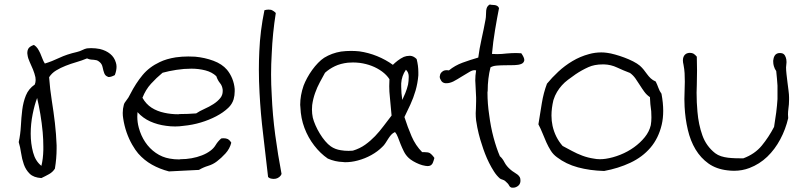

<svg xmlns="http://www.w3.org/2000/svg" viewBox="-20 -744 3665 876"><path d="M503.9 -401.4Q487.3 -392.6 476.6 -392.6Q472.7 -392.6 470.7 -394.5Q460 -398.4 455.6 -410.2Q451.2 -421.9 448.2 -437Q445.3 -452.1 434.6 -460.9Q426.8 -467.8 420.4 -469.2Q414.1 -470.7 408.2 -471.2Q402.3 -471.7 395 -472.2Q387.7 -472.7 377 -477.5Q353.5 -467.8 328.1 -460.4Q302.7 -453.1 279.3 -443.8Q255.9 -434.6 235.8 -422.4Q215.8 -410.2 204.1 -391.6Q208 -336.9 216.3 -285.2Q224.6 -233.4 230.5 -183.1Q236.3 -132.8 238.3 -81.1V-66.4Q238.3 -21.5 230.5 25.4Q220.7 41 204.1 50.3Q187.5 59.6 168.9 68.4Q133.8 66.4 115.7 48.8Q97.7 31.2 88.9 6.3Q80.1 -18.6 76.2 -45.9Q72.3 -73.2 65.4 -95.7Q73.2 -130.9 75.2 -168.9Q77.1 -207 81.5 -242.7Q85.9 -278.3 98.1 -308.6Q110.4 -338.9 138.7 -358.4Q142.6 -368.2 142.6 -378.9Q142.6 -384.8 141.6 -391.6Q137.7 -409.2 130.4 -427.2Q123 -445.3 115.2 -461.9Q107.4 -478.5 105.5 -494.1Q104.5 -498 104.5 -502Q104.5 -512.7 108.4 -520.5Q114.3 -532.2 134.8 -539.1Q145.5 -532.2 151.9 -522.5Q158.2 -512.7 163.6 -501Q168.9 -489.3 173.3 -477.1Q177.7 -464.8 184.6 -454.1Q216.8 -463.9 250.5 -480Q284.2 -496.1 331.1 -506.8Q343.8 -509.8 355.5 -515.6Q367.2 -521.5 377 -523.4Q386.7 -524.4 395.5 -524.4Q416 -524.4 435.5 -520.5Q463.9 -513.7 482.9 -498Q502 -482.4 508.8 -458Q511.7 -449.2 511.7 -439.5Q511.7 -421.9 503.9 -401.4ZM168.9 12.7Q176.8 -19.5 177.7 -59.6V-75.2Q177.7 -107.4 174.8 -140.6Q170.9 -182.6 164.1 -223.1Q157.2 -263.7 149.4 -296.9Q137.7 -266.6 128.9 -222.7Q120.1 -178.7 120.1 -133.8Q120.1 -88.9 130.9 -48.8Q141.6 -8.8 168.9 12.7Z M1035.2 -92.8Q1028.3 -65.4 1008.8 -43.9Q989.3 -22.5 969.7 -7.8Q952.1 5.9 929.7 12.7Q907.2 19.5 887.7 31.2Q850.6 33.2 817.4 34.7Q784.2 36.1 751 38.1Q709 27.3 673.3 7.3Q637.7 -12.7 610.4 -43.9Q597.7 -58.6 583 -84Q568.4 -109.4 557.6 -140.1Q546.9 -170.9 542 -204.1Q540 -215.8 540 -228.5Q540 -248 544.9 -265.6Q546.9 -274.4 556.6 -286.1Q566.4 -297.9 574.2 -314.5Q599.6 -364.3 630.4 -401.4Q661.1 -438.5 709 -460.9Q739.3 -475.6 782.2 -482.4Q810.5 -486.3 838.9 -486.3Q854.5 -486.3 870.1 -485.4Q914.1 -481.4 953.6 -466.8Q993.2 -452.1 1015.6 -425.8Q1030.3 -408.2 1039.6 -385.3Q1048.8 -362.3 1050.8 -337.9V-327.1Q1050.8 -308.6 1045.9 -291Q1039.1 -268.6 1021.5 -252Q999 -230.5 966.3 -213.4Q933.6 -196.3 896 -185.1Q858.4 -173.8 817.4 -169.9Q797.9 -167 779.3 -167Q757.8 -167 738.3 -169.9Q699.2 -174.8 665.5 -189.9Q631.8 -205.1 607.4 -232.4Q606.4 -221.7 606.4 -211.9Q606.4 -186.5 613.3 -161.1Q623 -125 642.6 -95.7Q662.1 -66.4 690.9 -46.4Q719.7 -26.4 753.9 -20.5Q774.4 -16.6 797.9 -16.6Q800.8 -16.6 803.7 -17.6Q829.1 -17.6 854 -22Q878.9 -26.4 901.4 -35.2Q923.8 -43.9 940.4 -56.6Q955.1 -67.4 964.4 -83Q973.6 -98.6 989.3 -112.3Q994.1 -113.3 999 -113.3Q1011.7 -113.3 1019.5 -109.4Q1029.3 -103.5 1035.2 -92.8ZM996.1 -334Q994.1 -352.5 983.9 -364.7Q973.6 -377 966.8 -396.5Q947.3 -415 917 -422.9Q886.7 -430.7 853.5 -430.7Q819.3 -430.7 784.7 -425.3Q750 -419.9 721.7 -412.1Q693.4 -388.7 668.9 -361.8Q644.5 -335 629.9 -297.9Q646.5 -268.6 671.9 -252.4Q697.3 -236.3 729.5 -229.5Q759.8 -222.7 793.9 -222.7Q795.9 -222.7 798.8 -223.6Q835.9 -223.6 875 -226.6Q890.6 -237.3 912.6 -247.1Q934.6 -256.8 953.6 -269Q972.7 -281.2 985.4 -296.9Q996.1 -310.5 996.1 -328.1Z M1264.6 49.8Q1261.7 57.6 1254.4 63.5Q1247.1 69.3 1238.3 71.3Q1233.4 72.3 1227.5 72.3Q1223.6 72.3 1219.7 71.3Q1210 70.3 1203.1 63.5Q1192.4 -34.2 1180.7 -130.4Q1168.9 -226.6 1164.1 -321.3Q1161.1 -374 1161.1 -425.8Q1161.1 -467.8 1163.1 -509.8Q1167 -603.5 1186.5 -697.3Q1196.3 -700.2 1205.1 -700.2Q1210.9 -700.2 1216.8 -699.2Q1229.5 -694.3 1238.3 -684.6Q1223.6 -591.8 1219.7 -498Q1216.8 -451.2 1216.8 -404.3Q1216.8 -358.4 1219.7 -311.5Q1223.6 -218.8 1235.8 -127.9Q1248 -37.1 1264.6 49.8Z M1961.9 -23.4Q1959 -11.7 1955.1 -2Q1951.2 7.8 1942.4 11.7Q1937.5 13.7 1930.7 13.7Q1925.8 13.7 1920.9 12.7Q1907.2 10.7 1892.6 4.9Q1877.9 -1 1864.7 -8.8Q1851.6 -16.6 1844.7 -23.4Q1831.1 -36.1 1822.8 -52.7Q1814.5 -69.3 1807.6 -86.4Q1800.8 -103.5 1795.4 -118.2Q1790 -132.8 1782.2 -141.6Q1771.5 -136.7 1764.6 -128.9Q1757.8 -121.1 1751.5 -111.3Q1745.1 -101.6 1738.8 -91.3Q1732.4 -81.1 1723.6 -73.2Q1703.1 -52.7 1674.3 -36.6Q1645.5 -20.5 1612.3 -11.7Q1584 -3.9 1553.7 -3.9Q1548.8 -3.9 1543.9 -4.9Q1508.8 -5.9 1475.6 -20.5Q1441.4 -43.9 1413.6 -80.1Q1385.7 -116.2 1369.1 -160.2Q1352.5 -204.1 1350.6 -253.9Q1349.6 -259.8 1349.6 -265.6Q1349.6 -308.6 1365.2 -353.5Q1371.1 -369.1 1381.3 -388.2Q1391.6 -407.2 1404.3 -424.8Q1417 -442.4 1431.2 -457Q1445.3 -471.7 1459 -480.5Q1494.1 -502 1536.1 -508.8Q1558.6 -511.7 1581.1 -511.7Q1599.6 -511.7 1619.1 -509.8Q1661.1 -503.9 1700.7 -487.8Q1740.2 -471.7 1772.5 -448.2Q1781.2 -457 1794.4 -467.3Q1807.6 -477.5 1822.3 -484.4Q1835 -489.3 1847.7 -489.3H1852.5Q1867.2 -488.3 1880.9 -474.6Q1888.7 -444.3 1888.7 -415V-400.4Q1885.7 -364.3 1876 -330.6Q1866.2 -296.9 1852.1 -266.6Q1837.9 -236.3 1825.2 -210Q1839.8 -164.1 1857.9 -122.1Q1876 -80.1 1906.2 -49.8H1917Q1932.6 -49.8 1940.4 -45.9Q1951.2 -39.1 1961.9 -23.4ZM1832 -425.8Q1812.5 -397.5 1810.5 -363.3V-347.7Q1810.5 -320.3 1815.4 -288.1Q1821.3 -299.8 1829.1 -318.8Q1836.9 -337.9 1841.8 -358.4Q1844.7 -375 1844.7 -390.6V-397.5Q1843.8 -415 1832 -425.8ZM1766.6 -216.8Q1762.7 -256.8 1758.8 -300.8Q1755.9 -326.2 1755.9 -350.6Q1755.9 -367.2 1756.8 -382.8Q1744.1 -402.3 1722.7 -418Q1701.2 -433.6 1675.8 -443.4Q1650.4 -453.1 1622.1 -457Q1605.5 -459 1590.8 -459Q1579.1 -459 1567.4 -458Q1533.2 -454.1 1507.8 -441.9Q1482.4 -429.7 1462.9 -412.1Q1452.1 -392.6 1439.5 -369.1Q1426.8 -345.7 1417.5 -319.3Q1408.2 -293 1404.3 -264.6Q1403.3 -253.9 1403.3 -244.1Q1403.3 -225.6 1407.2 -207Q1411.1 -191.4 1419.4 -172.4Q1427.7 -153.3 1439 -134.8Q1450.2 -116.2 1463.4 -100.6Q1476.6 -85 1489.3 -76.2Q1508.8 -62.5 1535.2 -58.6Q1551.8 -55.7 1570.3 -55.7Q1580.1 -55.7 1589.8 -56.6Q1622.1 -66.4 1646.5 -84Q1670.9 -101.6 1691.4 -123Q1711.9 -144.5 1730 -168.9Q1748 -193.4 1766.6 -216.8Z M2358.4 -501Q2372.1 -481.4 2372.1 -470.7V-468.8Q2370.1 -457 2357.9 -452.1Q2345.7 -447.3 2326.7 -446.8Q2307.6 -446.3 2287.1 -446.3Q2265.6 -446.3 2247.1 -444.8Q2228.5 -443.4 2217.8 -436.5Q2205.1 -385.7 2205.1 -330.1Q2204.1 -326.2 2204.1 -322.3Q2204.1 -270.5 2211.9 -219.7Q2218.8 -165 2231.9 -116.2Q2245.1 -67.4 2260.7 -31.2Q2272.5 -21.5 2281.7 -3.4Q2291 14.6 2309.6 30.3Q2317.4 37.1 2325.7 42Q2334 46.9 2340.8 52.2Q2347.7 57.6 2351.6 64.5Q2354.5 70.3 2354.5 78.1V83Q2353.5 97.7 2341.8 105.5Q2332 112.3 2321.3 112.3H2315.4Q2306.6 110.4 2302.7 102.1Q2298.8 93.8 2286.1 83Q2281.2 78.1 2272.9 75.7Q2264.6 73.2 2260.7 70.3Q2246.1 57.6 2233.9 38.6Q2221.7 19.5 2211.4 -1Q2201.2 -21.5 2192.9 -43Q2184.6 -64.5 2178.7 -84Q2170.9 -106.4 2164.1 -133.8Q2157.2 -161.1 2152.3 -194.3Q2150.4 -210.9 2150.4 -227.5Q2150.4 -238.3 2151.4 -248Q2152.3 -264.6 2152.3 -282.2V-298.8Q2151.4 -326.2 2149.4 -358.4Q2148.4 -367.2 2148.4 -377Q2148.4 -399.4 2152.3 -422.9Q2149.4 -423.8 2145.5 -423.8Q2134.8 -423.8 2122.1 -416Q2104.5 -406.2 2085.4 -394Q2066.4 -381.8 2047.9 -372.1Q2031.2 -364.3 2017.6 -364.3H2011.7Q1998 -366.2 1992.2 -377Q1986.3 -385.7 1986.3 -394.5Q1986.3 -396.5 1987.3 -399.4Q1988.3 -410.2 1999 -418Q2005.9 -423.8 2018.6 -423.8Q2023.4 -423.8 2028.3 -422.9Q2055.7 -445.3 2090.3 -458Q2125 -470.7 2162.1 -481.4Q2167 -520.5 2177.2 -566.4Q2187.5 -612.3 2195.3 -655.3Q2197.3 -666 2197.3 -676.8Q2197.3 -686.5 2198.2 -695.8Q2199.2 -705.1 2202.6 -711.9Q2206.1 -718.8 2214.8 -723.6Q2219.7 -721.7 2226.6 -721.7Q2232.4 -721.7 2238.3 -720.7Q2244.1 -719.7 2249 -716.8Q2253.9 -713.9 2256.8 -707Q2248 -663.1 2238.8 -607.9Q2229.5 -552.7 2224.6 -498Q2236.3 -497.1 2248 -497.1Q2268.6 -497.1 2292 -500Q2314.5 -502 2335 -502Q2346.7 -502 2358.4 -501Z M2998 -316.4Q3005.9 -274.4 3005.9 -238.3Q3005.9 -204.1 2999 -174.8Q2984.4 -113.3 2947.8 -70.3Q2911.1 -27.3 2856 -1.5Q2800.8 24.4 2736.3 36.1Q2670.9 34.2 2616.7 19.5Q2562.5 4.9 2521.5 -26.4Q2503.9 -39.1 2492.7 -57.1Q2481.4 -75.2 2472.7 -94.7Q2463.9 -114.3 2455.6 -135.3Q2447.3 -156.2 2436.5 -176.8Q2444.3 -225.6 2452.1 -273.4Q2460 -321.3 2475.6 -362.3Q2498 -389.6 2527.3 -417Q2556.6 -444.3 2591.8 -465.3Q2627 -486.3 2667 -497.1Q2694.3 -504.9 2723.6 -504.9Q2736.3 -504.9 2750 -502.9Q2765.6 -501 2786.6 -495.1Q2807.6 -489.3 2828.6 -481.4Q2849.6 -473.6 2868.7 -463.9Q2887.7 -454.1 2899.4 -444.3Q2909.2 -435.5 2917 -425.8Q2924.8 -416 2932.1 -405.8Q2939.5 -395.5 2948.7 -386.7Q2958 -377.9 2971.7 -372.1Q2978.5 -358.4 2983.9 -343.3Q2989.3 -328.1 2998 -316.4ZM2949.2 -172.9Q2952.1 -190.4 2952.1 -208Q2952.1 -221.7 2951.2 -236.3Q2946.3 -269.5 2945.3 -300.8Q2930.7 -310.5 2919.9 -325.2Q2909.2 -339.8 2899.4 -355.5Q2889.6 -371.1 2879.4 -385.7Q2869.1 -400.4 2854.5 -411.1Q2823.2 -422.9 2795.4 -436Q2767.6 -449.2 2736.3 -450.2H2730.5Q2691.4 -450.2 2664.1 -437.5Q2633.8 -423.8 2606.4 -405.3Q2586.9 -391.6 2571.3 -379.9Q2555.7 -368.2 2543.5 -354.5Q2531.2 -340.8 2521.5 -324.7Q2511.7 -308.6 2504.9 -287.1Q2496.1 -250 2496.1 -216.8Q2496.1 -192.4 2501 -169.9Q2512.7 -117.2 2546.9 -78.1Q2567.4 -67.4 2589.8 -55.2Q2612.3 -43 2637.2 -33.7Q2662.1 -24.4 2688.5 -20.5Q2702.1 -17.6 2716.8 -17.6Q2729.5 -17.6 2743.2 -19.5Q2776.4 -24.4 2810.5 -38.1Q2844.7 -51.8 2873 -72.3Q2901.4 -92.8 2921.9 -118.2Q2942.4 -143.6 2949.2 -172.9Z M3580.1 -299.8V-289.1Q3580.1 -267.6 3577.1 -248Q3575.2 -233.4 3575.2 -221.7Q3575.2 -212.9 3576.2 -205.1Q3564.5 -154.3 3540 -108.4Q3515.6 -62.5 3480.5 -28.8Q3445.3 4.9 3399.4 22.5Q3366.2 35.2 3329.1 35.2Q3314.5 35.2 3298.8 33.2Q3248 27.3 3212.4 2Q3176.8 -23.4 3153.3 -62.5Q3129.9 -101.6 3118.2 -151.9Q3106.4 -202.1 3103.5 -256.8Q3102.5 -273.4 3102.5 -292Q3102.5 -310.5 3103.5 -331.1Q3104.5 -350.6 3104.5 -371.1Q3104.5 -390.6 3103.5 -410.2Q3102.5 -427.7 3098.6 -448.2Q3095.7 -460 3095.7 -468.8Q3095.7 -474.6 3096.7 -478.5Q3099.6 -490.2 3106.9 -496.1Q3114.3 -502 3124 -502.9H3127Q3134.8 -502.9 3142.6 -500Q3151.4 -495.1 3159.2 -485.4Q3160.2 -454.1 3160.2 -421.9Q3160.2 -389.6 3159.2 -357.4Q3158.2 -338.9 3158.2 -321.3Q3158.2 -276.4 3162.1 -234.4Q3167 -175.8 3184.6 -126.5Q3202.1 -77.1 3243.2 -44.9Q3254.9 -36.1 3270 -31.2Q3285.2 -26.4 3301.8 -24.4Q3318.4 -22.5 3336.4 -22Q3354.5 -21.5 3371.1 -21.5Q3423.8 -41 3455.6 -79.6Q3487.3 -118.2 3511.7 -165Q3517.6 -200.2 3521.5 -231Q3525.4 -261.7 3527.3 -292V-353.5Q3525.4 -383.8 3521.5 -419.9Q3514.6 -428.7 3510.7 -442.4Q3507.8 -452.1 3507.8 -462.9V-467.8Q3508.8 -480.5 3514.6 -490.2Q3520.5 -500 3534.2 -502H3538.1Q3549.8 -502 3555.7 -497.1Q3562.5 -491.2 3565.4 -481.4Q3568.4 -472.7 3568.4 -461.9V-459Q3567.4 -446.3 3566.4 -436.5Q3566.4 -423.8 3568.4 -405.8Q3570.3 -387.7 3572.8 -368.7Q3575.2 -349.6 3577.6 -331.1Q3580.1 -312.5 3580.1 -299.8Z"/></svg>

Font: Crafty Girls
Style: Regular
Weight: 400
Designer: Crystal Kluge
Foundry: Font Diner, Inc DBA Tart Workshop
Version: Version 1.001